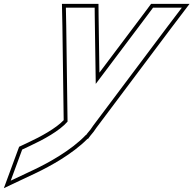

<svg xmlns="http://www.w3.org/2000/svg" viewBox="-179 -653 1007 1000"><path d="M584.5 -568 618.1 -613H768.1L696 -518L306.6 1C298 14.9 287.5 28.5 275.7 41.8L269.6 50H268.2C192.5 130.3 69.9 196.3 3.9 228L-123.2 288L-63.5 126L-21.1 106C44.5 75.7 131.5 28.6 172.8 -19.6L166 -518L164.1 -613H314.1L314.5 -568L319.7 -216ZM568.5 -580 338.8 -274.7 334.5 -568.2 333.9 -633H143.6L146 -517.7L152.7 -27.1C113.3 14.9 32.5 59.2 -29.6 87.9L-79.4 111.4L-158.9 327L12.5 246.1C78.1 214.5 197.3 150.7 276.7 70H279.6L291.2 54.4C303.4 40.7 314.8 25.5 323.1 12.3L712 -506L808.3 -633H608Z"/></svg>

Font: Nordica Plus
Style: NordicaClassicRgOblOl
Weight: 500
Version: Version 1.01